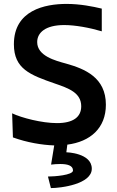

<svg xmlns="http://www.w3.org/2000/svg" viewBox="-20 -731 599 981"><path d="M271 -102C194 -102 90 -129 42 -152L46 -29C117 -3 195 10 257 12L241 110C256 108 273 107 288 107C323 107 353 114 353 140C353 164 257 171 225 171L240 230C291 230 449 210 449 131C449 50 319 47 319 47L324 8C441 -7 521 -76 521 -196C521 -335 414 -379 318 -406C263 -421 170 -445 170 -516C170 -564 212 -603 308 -603C363 -603 436 -590 500 -571V-687C454 -698 389 -711 320 -711C210 -711 51 -679 51 -505C51 -379 134 -348 261 -304C331 -280 395 -257 395 -188C395 -133 354 -102 271 -102Z"/></svg>

Font: CantoraOne
Style: Regular
Weight: 400
Designer: Pablo Impallari, Rodrigo Fuenzalida
Foundry: Pablo Impallari
Version: Version 1.001